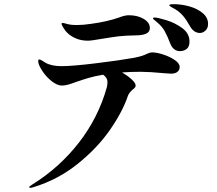

<svg xmlns="http://www.w3.org/2000/svg" viewBox="-20 -834 1040 920"><path d="M977 -719Q977 -699 964.5 -687.5Q952 -676 938 -676Q924 -676 912.5 -683.5Q901 -691 893 -704Q874 -738 858.5 -756.5Q843 -775 821 -789Q815 -792 808 -796Q801 -800 796 -803.5Q791 -807 791 -809Q791 -814 813 -814Q849 -814 887 -803.5Q925 -793 951 -771.5Q977 -750 977 -719ZM301 -678Q293 -686 284 -700.5Q275 -715 275 -720Q275 -724 280 -724Q285 -724 298.5 -720Q312 -716 325 -715Q334 -714 348 -714Q379 -714 418 -720Q493 -730 550 -750Q578 -761 597 -761Q639 -761 668.5 -743.5Q698 -726 698 -700Q698 -683 684.5 -675Q671 -667 645 -665L585 -663Q548 -661 512.5 -655Q477 -649 468 -648Q418 -639 401 -639Q369 -639 343.5 -650Q318 -661 301 -678ZM888 -635Q888 -610 874.5 -599.5Q861 -589 842 -589Q827 -589 815 -598Q803 -607 796 -625Q782 -662 769 -685Q756 -708 733 -727Q727 -733 720 -738Q713 -743 713 -746Q713 -750 721 -750Q735 -750 776.5 -737.5Q818 -725 853 -699.5Q888 -674 888 -635ZM841 -513Q841 -499 830.5 -490Q820 -481 799 -481L770 -483Q695 -490 655 -490Q608 -490 565 -487Q592 -471 611 -453.5Q630 -436 630 -424Q630 -419 626.5 -414.5Q623 -410 616 -405Q598 -389 593 -375Q568 -300 507.5 -212.5Q447 -125 352.5 -49Q258 27 140 63Q131 66 125 66Q120 66 120 63Q120 59 135 50Q265 -31 358 -150.5Q451 -270 492 -416Q495 -430 495 -441Q495 -462 474 -476Q433 -469 404 -460.5Q375 -452 341 -440Q323 -433 306.5 -428.5Q290 -424 277 -424Q254 -424 227 -445.5Q200 -467 181.5 -496Q163 -525 163 -541Q163 -549 168 -549Q173 -549 182 -543.5Q191 -538 197 -534Q225 -517 276 -517Q327 -517 441.5 -531Q556 -545 622 -557Q664 -565 686 -577Q700 -583 708 -583Q731 -583 763 -572.5Q795 -562 818 -546Q841 -530 841 -513Z"/></svg>

Font: Shippori Mincho
Style: Bold
Weight: 700
Designer: FONTDASU
Foundry: FONTDASU / Google Inc. / but / Adobe
Version: Version 3.110; ttfautohint (v1.8.3)